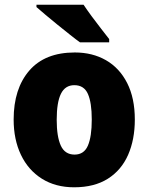

<svg xmlns="http://www.w3.org/2000/svg" viewBox="-20 -837 633 816"><path d="M553 -329Q553 -244 524.5 -179Q496 -114 438.5 -77.5Q381 -41 295 -41Q216 -41 158 -77.5Q100 -114 69 -179Q38 -244 38 -329Q38 -460 104.5 -537Q171 -614 298 -614Q373 -614 430.5 -581Q488 -548 520.5 -484Q553 -420 553 -329ZM221 -328Q221 -256 238.5 -218Q256 -180 297 -180Q337 -180 353.5 -218Q370 -256 370 -329Q370 -401 353.5 -438Q337 -475 296 -475Q257 -475 239 -438.5Q221 -402 221 -328ZM335 -817Q349 -796 369.5 -768Q390 -740 410.5 -714Q431 -688 444 -671V-657H320Q303 -669 278 -689Q253 -709 225.5 -731Q198 -753 174 -773.5Q150 -794 135 -807V-817Z"/></svg>

Font: Noto Sans Tamil UI SemiCondensed Black
Style: Regular
Weight: 900
Width: 4
Designer: Jelle Bosma - Monotype Design Team
Foundry: Monotype Imaging Inc.
Version: Version 2.004; ttfautohint (v1.8.4.7-5d5b)